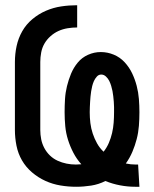

<svg xmlns="http://www.w3.org/2000/svg" viewBox="-20 -702 590 734"><path d="M497 12Q468 12 439 6.5Q410 1 383 -10Q357 3 328.5 7.5Q300 12 271 12Q241 12 211 7Q181 2 153.5 -10.5Q126 -23 102.5 -43Q79 -63 64 -89Q49 -115 43 -145Q37 -175 37 -205V-465Q37 -496 43.5 -526Q50 -556 65 -582.5Q80 -609 104 -629Q128 -649 156 -661Q184 -673 214 -677.5Q244 -682 275 -682V-597Q257 -597 238.5 -594Q220 -591 203.5 -583.5Q187 -576 173 -563.5Q159 -551 150 -535.5Q141 -520 137.5 -501.5Q134 -483 134 -465V-205Q134 -187 137.5 -169.5Q141 -152 149.5 -136Q158 -120 171 -107.5Q184 -95 200.5 -87.5Q217 -80 234.5 -76.5Q252 -73 270 -73Q275 -73 280.5 -73.5Q286 -74 291 -74Q273 -94 260.5 -118Q248 -142 240 -167.5Q232 -193 229.5 -219.5Q227 -246 227 -273Q227 -298 228.5 -323Q230 -348 236 -372.5Q242 -397 251.5 -420Q261 -443 277 -462.5Q293 -482 316.5 -492.5Q340 -503 365 -503Q391 -503 415 -493Q439 -483 456.5 -464Q474 -445 485 -422Q496 -399 502.5 -374Q509 -349 511 -323.5Q513 -298 513 -273Q513 -247 511 -221Q509 -195 502.5 -170Q496 -145 486 -121.5Q476 -98 461 -77Q470 -75 479.5 -74Q489 -73 498 -73H508L513 12ZM376 -122Q388 -137 396 -155.5Q404 -174 408.5 -193.5Q413 -213 414.5 -233Q416 -253 416 -273Q416 -283 416 -293Q416 -303 415 -313.5Q414 -324 413 -334Q412 -344 410 -354Q408 -364 405 -374Q402 -384 397.5 -393Q393 -402 385 -409.5Q377 -417 367 -417Q357 -417 350 -409Q343 -401 339 -392Q335 -383 332.5 -373Q330 -363 328.5 -353Q327 -343 326 -333Q325 -323 324.5 -313Q324 -303 323.5 -293Q323 -283 323 -273Q323 -252 325.5 -231.5Q328 -211 334.5 -191.5Q341 -172 351 -154Q361 -136 376 -122Z"/></svg>

Font: Lode Dark
Style: Bold
Weight: 700
Monospace: yes
Designer: Belleve Invis
Foundry: Belleve Invis
Version: Version 29.2.0; ttfautohint (v1.8.3)